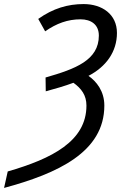

<svg xmlns="http://www.w3.org/2000/svg" viewBox="-78 -744 595 944"><path d="M-40 99 -58 180C205 109 435 4 435 -225C435 -296 396 -344 357 -371C444 -416 497 -490 497 -582C497 -674 424 -724 333 -724C256 -724 183 -703 110 -651L144 -590C200 -629 255 -649 318 -649C370 -649 408 -623 408 -569C408 -448 293 -405 146 -363L147 -295C195 -308 240 -321 283 -337C322 -309 347 -276 347 -225C347 -50 178 36 -40 99Z"/></svg>

Font: Noto Sans Condensed
Style: Italic
Weight: 400
Width: 3
Italic angle: -12°
Designer: Monotype Design Team
Foundry: Monotype Imaging Inc.
Version: Version 2.013